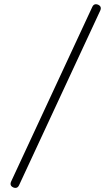

<svg xmlns="http://www.w3.org/2000/svg" viewBox="-20 -793 525 915"><path d="M43 100.1Q30.3 94.2 30.3 83.5Q30.3 78.6 32.7 72.8L419.9 -760.3Q425.8 -772.9 437 -772.9Q441.9 -772.9 447.8 -770.5Q460.4 -764.6 460.4 -753.9Q460.4 -749 458 -743.2L70.8 89.8Q64.9 102.5 53.7 102.5Q48.8 102.5 43 100.1Z"/></svg>

Font: inglobal
Style: Regular
Weight: 400
Designer: Andrey Kochetov, Denis Davydov, Evgeny Yurtaev
Foundry: inglobal
Version: Version 1.00 September 25, 2014, initial release